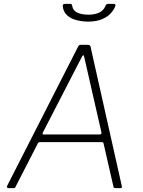

<svg xmlns="http://www.w3.org/2000/svg" viewBox="-20 -974 740 994"><path d="M24 0Q20 0 17.5 -3Q15 -6 16 -10L384 -732Q387 -738 390 -740Q393 -742 400 -742H433Q441 -742 445 -739Q449 -736 449 -731L611 -9Q612 -5 610 -2.5Q608 0 603 0H579Q567 0 567 -9L516 -232Q515 -238 508 -238H186Q178 -238 175 -230L60 -6Q59 -2 56.5 -1Q54 0 49 0H24ZM497 -278Q507 -278 505 -289L416 -679Q414 -689 410.5 -688Q407 -687 402 -676L203 -290Q200 -283 200 -280.5Q200 -278 204 -278ZM434 -862Q396 -863 367 -872.5Q338 -882 322 -900.5Q306 -919 305 -944Q305 -949 308 -951.5Q311 -954 317 -954H344Q349 -954 351 -951Q353 -948 354 -943Q357 -920 379.5 -909Q402 -898 439 -898Q471 -898 494 -909Q517 -920 526 -944Q528 -949 531.5 -951.5Q535 -954 539 -954H569Q574 -954 576.5 -951Q579 -948 577 -943Q572 -927 555.5 -907.5Q539 -888 509 -875Q479 -862 434 -862Z"/></svg>

Font: Libre Franklin Thin
Style: Italic
Weight: 100
Italic angle: -8°
Designer: Pablo Impallari, Rodrigo Fuenzalida, Nhung Nguyen
Foundry: Impallari Type
Version: Version 3.000